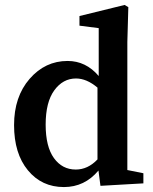

<svg xmlns="http://www.w3.org/2000/svg" viewBox="-20 -743 620 778"><path d="M375 -97V-388Q331 -425 288 -425Q235 -425 200 -377Q165 -329 165 -238Q165 -149 198.5 -102.5Q232 -56 287 -56Q336 -56 375 -97ZM496 -54 561 -41V0L387 10L379 -52Q323 15 239 15Q149 15 93 -53Q37 -121 37 -236Q37 -351 100 -423.5Q163 -496 254 -496Q328 -496 380 -435V-629L302 -639V-678L485 -723L500 -714L496 -573Z"/></svg>

Font: TypoPRO Source Serif Pro
Style: Regular
Weight: 600
Designer: Frank Grießhammer
Foundry: Adobe Systems Incorporated
Version: Version 1.017;PS 1.0;hotconv 1.0.79;makeotf.lib2.5.61930